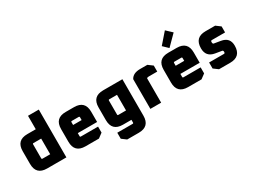

<svg xmlns="http://www.w3.org/2000/svg" viewBox="-61 -1594 3403 2574"><g transform="rotate(-30 1640.0 -307.5)"><path d="M60 -168V-364Q60 -532 228 -532H359V-740H526V0H228Q60 0 60 -168ZM227 -158Q227 -145 240 -145H359V-387H240Q227 -387 227 -374Z M654 -168V-364Q654 -532 822 -532H952Q1120 -532 1120 -364V-205H821V-158Q821 -145 834 -145H1100V-52L1030 0H822Q654 0 654 -168ZM821 -331H953V-374Q953 -387 940 -387H834Q821 -387 821 -374Z M1234 -168V-364Q1234 -532 1402 -532H1700V32Q1700 200 1532 200H1352L1282 148V55H1520Q1533 55 1533 42V0H1402Q1234 0 1234 -168ZM1401 -158Q1401 -145 1414 -145H1533V-387H1414Q1401 -387 1401 -374Z M1826 0V-460Q1864 -532 1974 -532H2086L2156 -480V-387H2024Q2000 -387 1993 -376V0Z M2242 -168V-364Q2242 -532 2410 -532H2540Q2708 -532 2708 -364V-205H2409V-158Q2409 -145 2422 -145H2688V-52L2618 0H2410Q2242 0 2242 -168ZM2409 -331H2541V-374Q2541 -387 2528 -387H2422Q2409 -387 2409 -374ZM2379 -652 2521 -815 2609 -732 2456 -578Z M2819 -52V-145H3049Q3065 -145 3065 -167Q3065 -190 3050 -193L2948 -210Q2819 -232 2819 -363Q2819 -532 2987 -532H3136L3206 -480V-387H3000Q2984 -387 2984 -365Q2984 -336 3000 -334L3102 -317Q3230 -296 3230 -169Q3230 0 3062 0H2889Z"/></g></svg>

Font: Oxanium ExtraBold
Style: Regular
Weight: 800
Designer: Severin Meyer
Version: Version 2.000